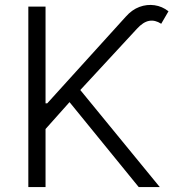

<svg xmlns="http://www.w3.org/2000/svg" viewBox="-20 -754 706 774"><path d="M94.2 0V-727.5H163.6V-337.4H170.4L486.8 -686.5Q511.7 -714.8 542 -726.1Q572.3 -737.3 603 -732.9Q633.8 -728.5 659.2 -708.5L629.9 -658.2Q605 -674.3 581.1 -669.9Q557.1 -665.5 532.2 -638.2L303.7 -391.1L624 0H539.1L260.3 -342.3L163.6 -233.9V0Z"/></svg>

Font: Inter 16pt Light
Style: Regular
Weight: 300
Version: Version 4.001;git-66647c0bb